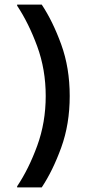

<svg xmlns="http://www.w3.org/2000/svg" viewBox="-20 -670 390 840"><path d="M162.5 -650Q210.8 -577.5 247.9 -475.4Q285 -373.3 285 -250Q285 -126.7 247.9 -24.6Q210.8 77.5 162.5 150H55V145Q105.8 69.2 142.9 -32.5Q180 -134.2 180 -250Q180 -365.8 142.9 -467.1Q105.8 -568.3 55 -645V-650Z"/></svg>

Font: Familjen Grotesk GF Medium
Style: Regular
Weight: 500
Designer: Anders Wikstroem, Jonas Baeckman, Matilda Gysing, Kristian Moeller
Foundry: Familjen STHLM AB
Version: Version 2.000; Beta; Release 4; Build 6